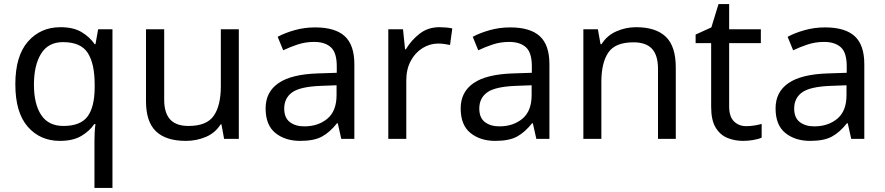

<svg xmlns="http://www.w3.org/2000/svg" viewBox="-20 -679 4328 939"><path d="M442 11Q442 -7 443 -31Q444 -55 447 -72H441Q418 -38 377.5 -14Q337 10 273 10Q176 10 115.5 -59.5Q55 -129 55 -267Q55 -405 116.5 -475.5Q178 -546 276 -546Q339 -546 379 -522Q419 -498 443 -463H447L460 -536H530V240H442ZM290 -63Q373 -63 407.5 -108.5Q442 -154 443 -248V-266Q443 -368 409 -420.5Q375 -473 288 -473Q216 -473 181 -416.5Q146 -360 146 -265Q146 -170 181.5 -116.5Q217 -63 290 -63Z M1148 -536V0H1076L1063 -71H1059Q1033 -29 987 -9.5Q941 10 889 10Q792 10 743 -36.5Q694 -83 694 -185V-536H783V-191Q783 -127 812 -95Q841 -63 902 -63Q991 -63 1025.5 -113Q1060 -163 1060 -257V-536Z M1521 -545Q1619 -545 1666 -502Q1713 -459 1713 -365V0H1649L1632 -76H1628Q1593 -32 1554.5 -11Q1516 10 1448 10Q1375 10 1327 -28.5Q1279 -67 1279 -149Q1279 -229 1342 -272.5Q1405 -316 1536 -320L1627 -323V-355Q1627 -422 1598 -448Q1569 -474 1516 -474Q1474 -474 1436 -461.5Q1398 -449 1365 -433L1338 -499Q1373 -518 1421 -531.5Q1469 -545 1521 -545ZM1547 -259Q1447 -255 1408.5 -227Q1370 -199 1370 -148Q1370 -103 1397.5 -82Q1425 -61 1468 -61Q1536 -61 1581 -98.5Q1626 -136 1626 -214V-262Z M2129 -546Q2144 -546 2161.5 -544.5Q2179 -543 2192 -540L2181 -459Q2168 -462 2152.5 -464Q2137 -466 2123 -466Q2082 -466 2046 -443.5Q2010 -421 1988.5 -380.5Q1967 -340 1967 -286V0H1879V-536H1951L1961 -438H1965Q1991 -482 2032 -514Q2073 -546 2129 -546Z M2475 -545Q2573 -545 2620 -502Q2667 -459 2667 -365V0H2603L2586 -76H2582Q2547 -32 2508.5 -11Q2470 10 2402 10Q2329 10 2281 -28.5Q2233 -67 2233 -149Q2233 -229 2296 -272.5Q2359 -316 2490 -320L2581 -323V-355Q2581 -422 2552 -448Q2523 -474 2470 -474Q2428 -474 2390 -461.5Q2352 -449 2319 -433L2292 -499Q2327 -518 2375 -531.5Q2423 -545 2475 -545ZM2501 -259Q2401 -255 2362.5 -227Q2324 -199 2324 -148Q2324 -103 2351.5 -82Q2379 -61 2422 -61Q2490 -61 2535 -98.5Q2580 -136 2580 -214V-262Z M3091 -546Q3187 -546 3236 -499.5Q3285 -453 3285 -349V0H3198V-343Q3198 -408 3169 -440Q3140 -472 3078 -472Q2989 -472 2955 -422Q2921 -372 2921 -278V0H2833V-536H2904L2917 -463H2922Q2948 -505 2994 -525.5Q3040 -546 3091 -546Z M3630 -62Q3650 -62 3671 -65.5Q3692 -69 3705 -73V-6Q3691 1 3665 5.5Q3639 10 3615 10Q3573 10 3537.5 -4.5Q3502 -19 3480 -55Q3458 -91 3458 -156V-468H3382V-510L3459 -545L3494 -659H3546V-536H3701V-468H3546V-158Q3546 -109 3569.5 -85.5Q3593 -62 3630 -62Z M4015 -545Q4113 -545 4160 -502Q4207 -459 4207 -365V0H4143L4126 -76H4122Q4087 -32 4048.5 -11Q4010 10 3942 10Q3869 10 3821 -28.5Q3773 -67 3773 -149Q3773 -229 3836 -272.5Q3899 -316 4030 -320L4121 -323V-355Q4121 -422 4092 -448Q4063 -474 4010 -474Q3968 -474 3930 -461.5Q3892 -449 3859 -433L3832 -499Q3867 -518 3915 -531.5Q3963 -545 4015 -545ZM4041 -259Q3941 -255 3902.5 -227Q3864 -199 3864 -148Q3864 -103 3891.5 -82Q3919 -61 3962 -61Q4030 -61 4075 -98.5Q4120 -136 4120 -214V-262Z"/></svg>

Font: Noto Sans NKo Unjoined
Style: Regular
Weight: 400
Designer: Monotype Design Team
Foundry: Monotype Imaging Inc.
Version: Version 2.004